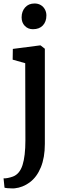

<svg xmlns="http://www.w3.org/2000/svg" viewBox="-28 -826 368 1090"><path d="M43.9 -487.3 44.9 -548.3 199.7 -568.4H202.1L226.6 -549.3V-8.8Q226.6 68.4 203.9 123.8Q181.2 179.2 141.1 209Q101.6 238.3 55.2 243.2Q53.7 243.7 43.9 243.7Q30.3 243.7 15.9 242.4Q1.5 241.2 -2.4 239.3L-7.8 186.5Q-0.5 187.5 15.4 184.6Q31.2 181.6 45.4 176.3Q83.5 162.1 99.9 111.1Q116.2 60.1 116.2 -29.3L115.2 -467.3ZM168 -806.2H168.5Q188.5 -806.2 203.9 -796.9Q219.2 -787.6 227.5 -771.5Q235.4 -756.3 235.4 -738.3Q235.4 -703.1 215.3 -681.6Q195.3 -660.2 159.2 -660.2H158.7Q130.9 -660.2 112.8 -679Q94.7 -697.8 94.7 -727.1Q94.7 -761.2 114.5 -783.7Q134.3 -806.2 168 -806.2Z"/></svg>

Font: Merriweather
Style: Regular
Weight: 400
Designer: Eben Sorkin
Foundry: Eben Sorkin
Version: Version 1.584; ttfautohint (v1.8.1)